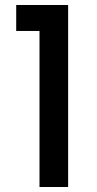

<svg xmlns="http://www.w3.org/2000/svg" viewBox="-20 -749 390 769"><path d="M138.2 0V-625H44.9V-729H252.9V0Z"/></svg>

Font: SVN-Poppins Medium
Style: Regular
Weight: 500
Designer: Ninad Kale (Devanagari), Jonny Pinhorn (Latin)
Foundry: Indian Type Foundry
Version: Version 3.002 2017